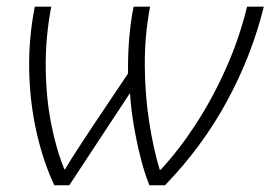

<svg xmlns="http://www.w3.org/2000/svg" viewBox="-20 -551 805 571"><path d="M141.6 0Q108.9 -69.3 89.1 -155.8Q69.3 -242.2 66.9 -338.1Q64.5 -434.1 83.5 -531.2H132.3Q114.7 -437 116 -347.4Q117.2 -257.8 132.6 -180.9Q147.9 -104 171.4 -47.9H173.8Q188.5 -73.2 208.5 -103.8Q228.5 -134.3 245.1 -159.7L360.8 -332.5Q359.4 -441.9 377.4 -531.2H426.3Q410.2 -445.8 410.6 -357.7Q411.1 -269.5 423.6 -189Q436 -108.4 455.1 -45.9H457.5Q511.7 -104 562 -181.2Q612.3 -258.3 652.1 -347.7Q691.9 -437 714.8 -531.2H764.6Q728.5 -385.3 655 -250Q581.5 -114.7 470.7 0H424.3Q409.7 -36.1 397.7 -83.7Q385.7 -131.3 377.4 -181.4Q369.1 -231.4 366.7 -274.4L186 0Z"/></svg>

Font: Open Sans Light
Style: Italic
Weight: 300
Italic angle: -12°
Designer: Monotype Design Team
Foundry: Monotype Imaging Inc.
Version: Version 3.003; ttfautohint (v1.8.4)